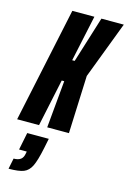

<svg xmlns="http://www.w3.org/2000/svg" viewBox="-160 -755 740 1110"><g transform="rotate(15 210.0 -199.5)"><path d="M-17 0 129 -688H261L202 -412H217L303 -688H437L307 -346L293 0H163L189 -283H174L114 0ZM83 177 85 166H39L60 62H189L177 121Q161 198 144.5 232Q128 266 99 277.5Q70 289 9 289L22 225Q49 225 64 214Q79 203 83 177Z"/></g></svg>

Font: Saira Ultra Condensed Black
Style: Italic
Weight: 900
Width: 1
Italic angle: -12°
Designer: Hector Gatti with collaboration of the Omnibus-Type team
Foundry: Omnibus-Type
Version: Version 1.001; ttfautohint (v1.8)